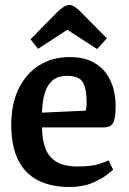

<svg xmlns="http://www.w3.org/2000/svg" viewBox="-20 -736 516 767"><path d="M257 11Q184 11 132 -15.5Q80 -42 52.5 -97Q25 -152 25 -237Q25 -321 54.5 -381.5Q84 -442 136.5 -475Q189 -508 257 -508Q311 -508 346.5 -490.5Q382 -473 403 -444.5Q424 -416 433 -382Q442 -348 442 -313Q442 -260 431 -243.5Q420 -227 395 -227H148Q148 -180 161 -144.5Q174 -109 205 -90Q236 -71 289 -71Q348 -71 379.5 -82Q411 -93 414 -95L432 -58Q428 -54 406 -37Q384 -20 346.5 -4.5Q309 11 257 11ZM148 -286 323 -294Q326 -312 326 -329Q326 -381 311 -407Q296 -433 248 -433Q211 -433 189.5 -414.5Q168 -396 158.5 -363Q149 -330 148 -286ZM368 -540 249 -617 132 -541 102 -579 205 -684Q219 -698 232 -707Q245 -716 257 -716Q267 -716 278 -709Q289 -702 300 -691L407 -583Z"/></svg>

Font: Faustina SemiBold
Style: Regular
Weight: 600
Designer: Alfonso Garcia
Foundry: http://www.omnibus-type.com
Version: Version 1.200